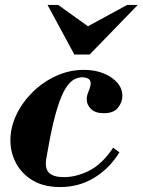

<svg xmlns="http://www.w3.org/2000/svg" viewBox="-20 -744 576 775"><path d="M223 11Q157 11 112.5 -15.5Q68 -42 45 -85Q22 -128 22 -177Q22 -230 46 -280.5Q70 -331 111.5 -372Q153 -413 206.5 -437.5Q260 -462 318 -462Q364 -462 399 -447.5Q434 -433 454 -409.5Q474 -386 474 -357Q474 -332 456.5 -309.5Q439 -287 399 -287Q365 -287 347.5 -304Q330 -321 330 -343Q330 -355 334 -366Q338 -377 342 -387.5Q346 -398 346 -407Q346 -421 336 -426.5Q326 -432 312 -432Q296 -432 280.5 -424Q265 -416 250.5 -396Q236 -376 222 -339Q208 -302 194.5 -245Q181 -188 167 -105Q160 -64 178 -46.5Q196 -29 238 -29Q287 -29 339 -54.5Q391 -80 437 -148L462 -129Q422 -64 360.5 -26.5Q299 11 223 11ZM280 -524 172 -724H215L335 -638L493 -724H536L342 -524Z"/></svg>

Font: Libre Bodoni
Style: Italic
Weight: 400
Italic angle: -13°
Designer: Pablo Impallari, Rodrigo Fuenzalida
Foundry: Impallari Type
Version: Version 2.005;gftools[0.9.23]